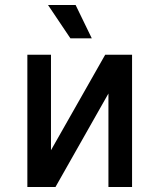

<svg xmlns="http://www.w3.org/2000/svg" viewBox="-20 -752 640 772"><path d="M90 0V-532H185V-148L403 -532H511V0H416V-376L203 0ZM263 -598 173 -732H284L349 -598Z"/></svg>

Font: Geist Mono Medium
Style: Regular
Weight: 500
Monospace: yes
Designer: Basement.studio, Andrés Briganti, Mateo Zaragoza
Foundry: Basement.studio, Vercel, Andrés Briganti, Guido Ferreyra, Mateo Zaragoza
Version: Version 1.500; ttfautohint (v1.8.4.7-5d5b)